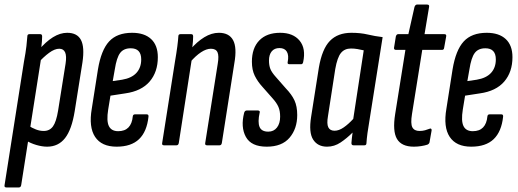

<svg xmlns="http://www.w3.org/2000/svg" viewBox="-34 -638 2274 843"><path d="M173 6Q151 6 125.5 -1.5Q100 -9 79 -22L90 -87Q107 -76 124 -69.5Q141 -63 158 -63Q184 -63 198.5 -83Q213 -103 221 -152L254 -359Q259 -392 252 -408Q245 -424 226 -424Q206 -424 181.5 -406Q157 -388 131 -359L134 -416Q167 -455 198.5 -474.5Q230 -494 261 -494Q305 -494 321.5 -462.5Q338 -431 328 -364L294 -150Q281 -69 251.5 -31.5Q222 6 173 6ZM-6 185Q-16 185 -14 175L71 -366Q79 -409 82 -435.5Q85 -462 86 -478Q86 -488 95 -488H143Q151 -488 151 -478Q151 -458 147.5 -431.5Q144 -405 142 -388L146 -379L59 175Q57 185 49 185Z M478 6Q412 6 383.5 -37Q355 -80 369 -161L396 -333Q410 -418 445 -456Q480 -494 546 -494Q600 -494 629.5 -466.5Q659 -439 659 -387Q659 -322 623 -280Q587 -238 516 -228L451 -218L441 -157Q433 -107 444 -84.5Q455 -62 485 -62Q514 -62 530 -78.5Q546 -95 549 -127Q550 -136 559 -136H610Q619 -136 618 -126Q611 -60 576.5 -27Q542 6 478 6ZM461 -282 502 -288Q544 -295 565 -318Q586 -341 586 -377Q586 -426 540 -426Q509 -426 493.5 -405.5Q478 -385 470 -333Z M875 0Q865 0 867 -10L922 -358Q928 -393 921 -408.5Q914 -424 892 -424Q872 -424 848.5 -408.5Q825 -393 801 -365V-420Q831 -455 863 -474.5Q895 -494 927 -494Q972 -494 989.5 -461.5Q1007 -429 995 -361L940 -10Q938 0 930 0ZM686 0Q676 0 678 -10L734 -366Q741 -407 744.5 -434Q748 -461 749 -478Q749 -488 758 -488H806Q814 -488 814 -478Q814 -458 810.5 -431Q807 -404 805 -388L808 -378L751 -10Q749 0 741 0Z M1137 6Q1069 6 1045.5 -37Q1022 -80 1038 -143Q1041 -153 1050 -153H1098Q1103 -153 1105.5 -150Q1108 -147 1106 -143Q1097 -102 1105.5 -81Q1114 -60 1144 -60Q1168 -60 1182 -78Q1196 -96 1196 -126Q1196 -151 1188.5 -168.5Q1181 -186 1163 -206L1118 -257Q1097 -280 1084.5 -305.5Q1072 -331 1072 -367Q1072 -427 1104.5 -460.5Q1137 -494 1196 -494Q1253 -494 1281.5 -459.5Q1310 -425 1297 -365Q1295 -356 1288 -356H1237Q1227 -356 1229 -365Q1235 -395 1225.5 -411Q1216 -427 1193 -427Q1171 -427 1159 -412.5Q1147 -398 1147 -372Q1147 -351 1153 -335.5Q1159 -320 1178 -299L1221 -250Q1247 -223 1259 -197Q1271 -171 1271 -133Q1271 -73 1237.5 -33.5Q1204 6 1137 6Z M1402 6Q1361 6 1341 -25Q1321 -56 1332 -125L1366 -341Q1380 -423 1414.5 -458.5Q1449 -494 1509 -494Q1549 -494 1580.5 -486.5Q1612 -479 1646 -475L1590 -121Q1583 -80 1579.5 -54Q1576 -28 1575 -10Q1575 0 1566 0H1518Q1509 0 1509 -10Q1510 -20 1511 -32Q1512 -44 1514 -56Q1489 -31 1461.5 -12.5Q1434 6 1402 6ZM1435 -64Q1454 -64 1475 -78.5Q1496 -93 1517 -116L1563 -417Q1550 -420 1536 -422.5Q1522 -425 1507 -425Q1479 -425 1463 -405.5Q1447 -386 1438 -335L1406 -128Q1400 -94 1407.5 -79Q1415 -64 1435 -64Z M1783 6Q1729 6 1709 -28Q1689 -62 1701 -137L1746 -419H1705Q1695 -419 1696 -428L1704 -478Q1707 -488 1714 -488H1759L1786 -608Q1790 -618 1797 -618H1841Q1852 -618 1850 -608L1830 -488H1917Q1927 -488 1925 -478L1916 -428Q1915 -419 1907 -419H1820L1775 -138Q1768 -95 1776.5 -79Q1785 -63 1808 -63Q1821 -63 1832 -66Q1843 -69 1853 -73Q1856 -75 1859 -72.5Q1862 -70 1861 -65L1852 -14Q1851 -7 1843 -3Q1831 1 1815 3.5Q1799 6 1783 6Z M2035 6Q1969 6 1940.5 -37Q1912 -80 1926 -161L1953 -333Q1967 -418 2002 -456Q2037 -494 2103 -494Q2157 -494 2186.5 -466.5Q2216 -439 2216 -387Q2216 -322 2180 -280Q2144 -238 2073 -228L2008 -218L1998 -157Q1990 -107 2001 -84.5Q2012 -62 2042 -62Q2071 -62 2087 -78.5Q2103 -95 2106 -127Q2107 -136 2116 -136H2167Q2176 -136 2175 -126Q2168 -60 2133.5 -27Q2099 6 2035 6ZM2018 -282 2059 -288Q2101 -295 2122 -318Q2143 -341 2143 -377Q2143 -426 2097 -426Q2066 -426 2050.5 -405.5Q2035 -385 2027 -333Z"/></svg>

Font: Sofia Sans Extra Condensed Medium
Style: Italic
Weight: 500
Italic angle: -9°
Version: Version 4.100